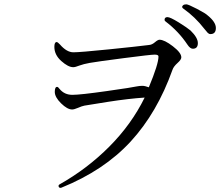

<svg xmlns="http://www.w3.org/2000/svg" viewBox="-20 -862 1040 895"><path d="M233.4 -643.6Q233.4 -666 244.1 -666Q249 -666 259.8 -654.3Q291 -618.2 322.3 -618.2Q352.5 -618.2 486.8 -631.8Q621.1 -645.5 674.8 -652.3Q688.5 -653.3 702.1 -665Q715.8 -676.8 723.6 -676.8Q746.1 -676.8 785.6 -646.5Q825.2 -616.2 825.2 -594.7Q825.2 -584 807.6 -568.4Q789.1 -551.8 784.2 -537.1Q712.9 -336.9 588.9 -202.1Q464.8 -67.4 266.6 12.7Q263.7 13.7 262.7 13.7Q252.9 13.7 252.9 3.9Q252.9 1 256.8 -2Q386.7 -75.2 489.7 -178.7Q592.8 -282.2 654.3 -407.2Q580.1 -402.3 482.9 -387.2Q385.7 -372.1 373.5 -369.6Q361.3 -367.2 343.8 -359.4Q325.2 -351.6 316.4 -351.6Q293.9 -351.6 264.6 -380.4Q235.4 -409.2 235.4 -433.6Q235.4 -457 246.1 -457Q251 -457 257.8 -447.3Q280.3 -419.9 317.4 -419.9Q354.5 -419.9 478 -437.5Q601.6 -455.1 616.2 -459Q630.9 -461.9 643.6 -461.9Q655.3 -461.9 673.8 -455.1Q718.8 -563.5 718.8 -598.6Q718.8 -607.4 701.2 -607.4Q682.6 -607.4 555.2 -590.8Q427.7 -574.2 398.4 -568.8Q369.1 -563.5 350.6 -556.6Q331.1 -548.8 321.3 -548.8Q297.9 -548.8 265.6 -577.6Q233.4 -606.4 233.4 -643.6ZM747.1 -769.5Q747.1 -782.2 760.7 -782.2Q773.4 -782.2 813.5 -757.3Q853.5 -732.4 868.2 -719.7Q902.3 -686.5 902.3 -661.1Q902.3 -634.8 878.9 -634.8Q866.2 -634.8 853.5 -654.3Q812.5 -715.8 752 -761.7Q747.1 -764.6 747.1 -769.5ZM829.1 -830.1Q829.1 -834 834 -837.9Q838.9 -841.8 848.6 -841.8Q857.4 -841.8 897.9 -820.8Q938.5 -799.8 949.2 -789.1Q986.3 -758.8 986.3 -731.4Q986.3 -703.1 960.9 -703.1Q954.1 -703.1 948.2 -709Q942.4 -714.8 932.6 -727.5Q889.6 -783.2 834 -822.3Q829.1 -825.2 829.1 -830.1Z"/></svg>

Font: GenEi Koburi Mincho v6
Style: Regular
Weight: 400
Designer: o_tamon (Modified)
Foundry: o_tamon / Adobe Systems Incorporated
Version: Version 6.1